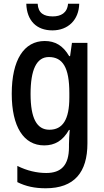

<svg xmlns="http://www.w3.org/2000/svg" viewBox="-20 -836 557 1030"><path d="M405 -816H345C341 -766 306 -748 263 -748C216 -748 185 -765 182 -816H121C124 -724 177 -673 261 -673C345 -673 403 -729 405 -816ZM220 -616C109 -616 43 -515 43 -333C43 -156 107 -56 217 -56C274 -56 317 -81 350 -139H354C352 -115 350 -84 350 -62V-47C350 51 308 92 228 92C178 92 125 80 73 54V141C119 164 167 174 225 174C379 174 449 88 449 -67V-606H366L356 -535H351C318 -592 275 -616 220 -616ZM242 -530C317 -530 352 -473 352 -337V-313C352 -194 316 -140 245 -140C177 -140 144 -202 144 -332C144 -462 176 -530 242 -530Z"/></svg>

Font: Noto Sans Malayalam UI Condensed Medium
Style: Regular
Weight: 500
Width: 3
Designer: Jelle Bosma - Monotype Design Team
Foundry: Monotype Imaging Inc.
Version: Version 2.104